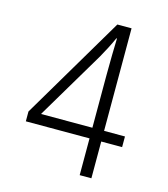

<svg xmlns="http://www.w3.org/2000/svg" viewBox="-108 -803 779 888"><g transform="rotate(15 281.5 -359.0)"><path d="M356 0V-176H51V-223L344 -718H412V-227H512V-176H412V0ZM110 -227H356V-477Q356 -533 357 -576.5Q358 -620 359 -655H356Q345 -630 332 -605Q319 -580 305 -555Z"/></g></svg>

Font: Noto Sans Mono SemiCondensed Light
Style: Regular
Weight: 300
Width: 4
Designer: Monotype Design Team
Foundry: Monotype Imaging Inc.
Version: Version 2.014; ttfautohint (v1.8.4.7-5d5b)